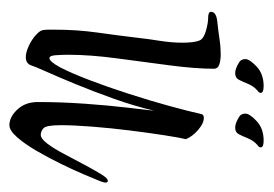

<svg xmlns="http://www.w3.org/2000/svg" viewBox="-104 -462 567 398"><g transform="rotate(90 179.0 -262.5)"><path d="M239 1Q222 1 206.5 -15.5Q191 -32 191 -58Q191 -107 194.5 -155.5Q198 -204 202.5 -242.5Q207 -281 209 -299Q199 -257 184 -215Q169 -173 154 -136.5Q139 -100 128 -75.5Q117 -51 115 -44Q111 -33 98 -33Q88 -33 75 -39Q62 -45 52.5 -53.5Q43 -62 42 -68Q41 -73 41 -79.5Q41 -86 41 -93Q41 -139 47 -181.5Q53 -224 58 -266Q60 -285 64 -310Q68 -335 68 -358Q68 -368 67 -377.5Q66 -387 63 -394Q59 -402 43 -406.5Q27 -411 16 -411Q4 -411 4 -417Q4 -428 25 -430Q44 -432 60 -434.5Q76 -437 91 -437Q105 -437 113.5 -434Q122 -431 122 -423Q122 -385 115 -331.5Q108 -278 100.5 -222Q93 -166 93 -121Q93 -107 94 -94.5Q95 -82 100 -82Q107 -82 119 -104Q131 -127 145.5 -165Q160 -203 174 -246.5Q188 -290 199 -330Q210 -370 216 -397Q217 -402 224 -402Q235 -402 248.5 -390.5Q262 -379 268 -365Q265 -353 260 -321Q255 -289 250 -249Q245 -209 242 -170.5Q239 -132 239 -106Q239 -75 245.5 -69.5Q252 -64 259 -64Q267 -64 277.5 -78Q288 -92 299 -113Q310 -134 321 -154.5Q332 -175 340.5 -189Q349 -203 354 -203Q358 -203 358 -198Q358 -195 355 -187Q351 -177 341.5 -154.5Q332 -132 319 -105.5Q306 -79 292 -55Q278 -31 264 -15Q250 1 239 1ZM244 -467Q235 -467 222 -475Q215 -479 215 -488Q215 -497 230.5 -511.5Q246 -526 271 -526Q285 -526 285 -520Q285 -516 280 -513Q271 -505 266.5 -494Q262 -483 258 -475Q254 -467 244 -467ZM131 -467Q122 -467 109 -475Q102 -479 102 -488Q102 -497 117.5 -511.5Q133 -526 158 -526Q172 -526 172 -520Q172 -516 167 -513Q158 -505 153.5 -494Q149 -483 145 -475Q141 -467 131 -467Z"/></g></svg>

Font: Comforter
Style: Regular
Weight: 400
Designer: Robert E. Leuschke
Foundry: Robert E. Leuschke
Version: Version 1.013; ttfautohint (v1.8.3)